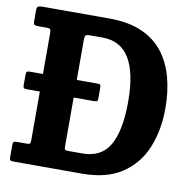

<svg xmlns="http://www.w3.org/2000/svg" viewBox="-83 -832 906 914"><g transform="rotate(10 370.5 -375.0)"><path d="M22 -17V-75.5Q22 -87.5 25.2 -91.2Q28.5 -95 40.5 -95H90Q102 -95 104.5 -99.5Q107 -104 107 -116.5V-350H47Q33 -350 29.5 -353Q26 -356 26 -367.5V-418Q26 -428 29.2 -431.5Q32.5 -435 45 -435H107V-631.5Q107 -645.5 103.8 -650.2Q100.5 -655 86.5 -655H48.5Q32 -655 27 -658.2Q22 -661.5 22 -676V-729.5Q22 -742.5 28.5 -746.2Q35 -750 49 -750H372Q465 -750 529.5 -721.8Q594 -693.5 633.5 -642.5Q673 -591.5 691.2 -523.2Q709.5 -455 709.5 -375Q709.5 -268.5 674.5 -183.8Q639.5 -99 565.2 -49.5Q491 0 372 0H42.5Q30.5 0 26.2 -2.8Q22 -5.5 22 -17ZM293 -95H357Q450 -95 489.8 -166.2Q529.5 -237.5 529.5 -375Q529.5 -655 357 -655H292.5Q280.5 -655 275.5 -650.8Q270.5 -646.5 270.5 -630V-435H369Q381.5 -435 384.2 -432Q387 -429 387 -418.5V-368.5Q387 -357.5 384.5 -353.8Q382 -350 368 -350H270.5V-115Q270.5 -101 274.2 -98Q278 -95 293 -95Z"/></g></svg>

Font: Besley* Narrow
Style: Bold
Weight: 700
Width: 4
Designer: Owen Earl
Foundry: indestructible type*
Version: Version 3.000; ttfautohint (v1.8.3)